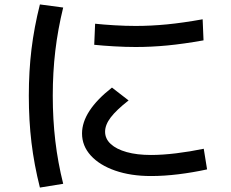

<svg xmlns="http://www.w3.org/2000/svg" viewBox="-20 -792 1040 866"><path d="M661 2Q570 2 499.5 -22.5Q429 -47 389.5 -90.5Q350 -134 350 -190Q350 -291 485 -397L560 -339Q505 -296 479.5 -262.5Q454 -229 454 -198Q454 -166 479.5 -142.5Q505 -119 551.5 -106Q598 -93 661 -93Q712 -93 774 -100.5Q836 -108 899 -121L914 -28Q850 -14 785 -6Q720 2 661 2ZM592 -580Q546 -580 494.5 -583Q443 -586 405 -590L409 -685Q446 -681 496 -678Q546 -675 592 -675Q661 -675 733 -682Q805 -689 894 -705L898 -610Q808 -594 735.5 -587Q663 -580 592 -580ZM160 54Q134 -49 122 -148.5Q110 -248 110 -360Q110 -471 122 -570Q134 -669 160 -772L265 -758Q241 -660 229.5 -563Q218 -466 218 -360Q218 -254 229.5 -156.5Q241 -59 265 37Z"/></svg>

Font: M PLUS 2 Thin Medium
Style: Regular
Weight: 500
Version: Version 1.001